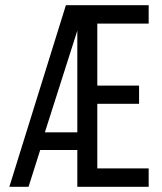

<svg xmlns="http://www.w3.org/2000/svg" viewBox="-20 -720 625 740"><path d="M355 -390H516V-320H355V-71H553V0H278V-142H135L90 0H16L234 -700H553V-629H355ZM278 -602 153 -210H278Z"/></svg>

Font: TypoPRO Bebas Neue
Style: Regular
Weight: 400
Designer: Ryoichi Tsunekawa
Foundry: Ryoichi Tsunekawa
Version: Version 001.003